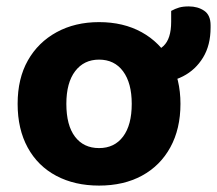

<svg xmlns="http://www.w3.org/2000/svg" viewBox="-20 -564 677 599"><path d="M543 -240Q543 -162 511.5 -104.5Q480 -47 423 -16Q366 15 289 15Q213 15 155.5 -15.5Q98 -46 66.5 -103.5Q35 -161 35 -240Q35 -319 67 -375.5Q99 -432 156.5 -463.5Q214 -495 289 -495Q365 -495 422 -463.5Q479 -432 511 -374.5Q543 -317 543 -240ZM289 -378Q242 -378 214.5 -342Q187 -306 187 -240Q187 -173 214 -137.5Q241 -102 289 -102Q337 -102 364 -138Q391 -174 391 -240Q391 -305 364 -341.5Q337 -378 289 -378ZM465 -306 445 -307Q439 -317 434 -344Q429 -371 429 -398Q466 -398 490 -420.5Q514 -443 514 -496V-530Q527 -537 539 -540.5Q551 -544 569 -544Q597 -544 617 -530.5Q637 -517 637 -485V-478Q637 -423 613.5 -384.5Q590 -346 551 -326Q512 -306 465 -306Z"/></svg>

Font: Baloo Bhaijaan 2
Style: Bold
Weight: 700
Designer: Sanskriti Dholi, Noopur Datye and Ek Type
Foundry: Ek Type
Version: Version 1.701